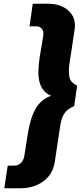

<svg xmlns="http://www.w3.org/2000/svg" viewBox="-20 -800 430 1020"><path d="M109 30Q105 52 91 66Q77 80 54 80H21L3 200H97Q139 199 176 183Q213 167 238.5 136.5Q264 106 271 60L299 -125Q305 -173 322.5 -198Q340 -223 374 -236L390 -345Q358 -360 350.5 -384Q343 -408 348 -455L376 -640Q383 -686 365 -717Q347 -748 313.5 -764Q280 -780 239 -780H154L137 -660H172Q187 -660 196 -653Q205 -646 208.5 -635.5Q212 -625 210 -611L190 -491Q185 -457 184 -421.5Q183 -386 192.5 -355.5Q202 -325 227 -305Q252 -285 299 -280L302 -300Q253 -297 222 -277.5Q191 -258 173 -228.5Q155 -199 144.5 -163.5Q134 -128 128 -91Z"/></svg>

Font: Jost
Style: Bold Italic
Weight: 700
Italic angle: -5°
Version: Version 3.710